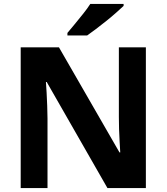

<svg xmlns="http://www.w3.org/2000/svg" viewBox="-20 -954 845 974"><path d="M720 0H525L217 -538H213Q215 -515 216.5 -483Q218 -451 219.5 -417Q221 -383 221 -352V0H85V-714H279L586 -181H590Q589 -201 587 -232.5Q585 -264 584 -298.5Q583 -333 583 -360V-714H720ZM607 -924Q592 -910 569 -889.5Q546 -869 519 -847.5Q492 -826 466.5 -806.5Q441 -787 422 -774H322V-787Q338 -806 359.5 -832Q381 -858 402.5 -885Q424 -912 438 -934H607Z"/></svg>

Font: Noto Sans Lao Looped
Style: Bold
Weight: 700
Designer: Mark Frömberg, Ben Mitchell
Foundry: The Fontpad Ltd
Version: Version 1.001